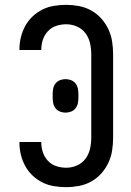

<svg xmlns="http://www.w3.org/2000/svg" viewBox="-20 -763 540 791"><path d="M253 8Q228 8 203 4Q178 0 155.5 -11Q133 -22 114.5 -39.5Q96 -57 84 -79Q72 -101 66 -125.5Q60 -150 60 -176V-178H150V-177Q150 -156 156.5 -136Q163 -116 177.5 -100.5Q192 -85 212 -78.5Q232 -72 253 -72Q276 -72 297.5 -81.5Q319 -91 332.5 -109.5Q346 -128 351 -150.5Q356 -173 356 -196V-539Q356 -562 351 -584.5Q346 -607 332.5 -625.5Q319 -644 297.5 -653.5Q276 -663 253 -663Q232 -663 212 -656.5Q192 -650 177.5 -634.5Q163 -619 156.5 -599Q150 -579 150 -558V-557H60V-559Q60 -585 66 -609.5Q72 -634 84 -656Q96 -678 114.5 -695.5Q133 -713 155.5 -724Q178 -735 203 -739Q228 -743 253 -743Q279 -743 305.5 -738Q332 -733 355.5 -720Q379 -707 397 -687Q415 -667 426.5 -642.5Q438 -618 442 -591.5Q446 -565 446 -539V-196Q446 -170 442 -143.5Q438 -117 426.5 -92.5Q415 -68 397 -48Q379 -28 355.5 -15Q332 -2 305.5 3Q279 8 253 8ZM250 -299Q239 -299 228 -303Q217 -307 209.5 -316Q202 -325 199.5 -336.5Q197 -348 197 -360V-376Q197 -388 199.5 -399.5Q202 -411 209.5 -420Q217 -429 228 -433Q239 -437 250 -437Q261 -437 272 -433Q283 -429 290.5 -420Q298 -411 300.5 -399.5Q303 -388 303 -376V-360Q303 -348 300.5 -336.5Q298 -325 290.5 -316Q283 -307 272 -303Q261 -299 250 -299Z"/></svg>

Font: Iosevka SS10 Medium
Style: Regular
Weight: 500
Monospace: yes
Designer: Belleve Invis
Foundry: Belleve Invis
Version: Version 28.0.6; ttfautohint (v1.8.4)